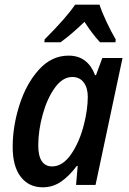

<svg xmlns="http://www.w3.org/2000/svg" viewBox="-20 -788 550 818"><path d="M34 -162Q34 -250 63 -341Q92 -432 146 -491.5Q200 -551 272 -551Q314 -551 342 -529.5Q370 -508 385 -468H389L416 -541H502L387 0H304L311 -81H307Q275 -38 240 -14Q205 10 162 10Q103 10 68.5 -34.5Q34 -79 34 -162ZM338 -259Q354 -323 354 -376Q354 -414 336.5 -437Q319 -460 288 -460Q247 -460 214 -414.5Q181 -369 162 -300.5Q143 -232 143 -168Q143 -124 158 -101.5Q173 -79 202 -79Q247 -79 283 -131Q319 -183 338 -259ZM170 -620Q262 -712 300 -768H404Q414 -737 434 -694.5Q454 -652 473 -620L472 -608H406Q372 -645 340 -695Q284 -641 238 -608H169Z"/></svg>

Font: Noto Sans UI NarrowMedium
Style: Italic
Weight: 500
Width: 4
Italic angle: -12°
Designer: Monotype Design Team
Foundry: Monotype Imaging Inc.
Version: Version 1.001